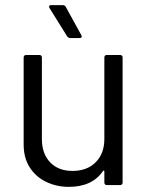

<svg xmlns="http://www.w3.org/2000/svg" viewBox="-20 -720 579 747"><path d="M396 -506H447Q457 -506 457 -496V-10Q457 0 447 0H396Q386 0 386 -10V-53Q386 -55 384 -56Q382 -57 381 -55Q339 7 248 7Q200 7 159.5 -12.5Q119 -32 95.5 -69Q72 -106 72 -158V-496Q72 -506 82 -506H133Q143 -506 143 -496V-179Q143 -122 175 -88.5Q207 -55 262 -55Q319 -55 352.5 -89Q386 -123 386 -179V-496Q386 -506 396 -506ZM298 -578Q298 -572 289 -572H253Q246 -572 241 -579L173 -688Q171 -692 171 -694Q171 -700 179 -700H224Q233 -700 236 -693L296 -584Q298 -580 298 -578Z"/></svg>

Font: Barlow
Style: Regular
Weight: 400
Designer: Jeremy Tribby
Foundry: Tribby Type
Version: Version 1.408;December 10, 2018;FontCreator 11.5.0.2430 64-b